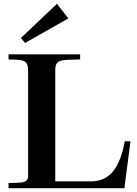

<svg xmlns="http://www.w3.org/2000/svg" viewBox="-20 -991 722 1011"><path d="M25 -27V0H635L667 -247H637C604 -67 530 -36 455 -36H271V-617C270 -680 297 -675 402 -678V-705H25V-678C100 -675 128 -680 128 -617V-68C128 -25 100 -30 25 -27ZM90 -791 280 -971 340 -894 112 -765Z"/></svg>

Font: Ortica Linear
Style: Bold
Weight: 700
Designer: Benedetta Bovani
Foundry: Collletttivo
Version: Version 2.000;Glyphs 3.1.2 (3151)